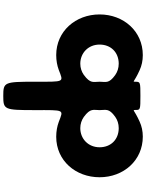

<svg xmlns="http://www.w3.org/2000/svg" viewBox="124 -1024 915 1204"><g transform="rotate(-90 582.0 -422.5)"><path d="M904 -256C904 -186 856 -136 784 -136C757 -136 733 -144 713 -158C657 -198 671 -217 671 -256C671 -295 657 -313 714 -355C734 -369 758 -377 784 -377C851 -377 904 -327 904 -256ZM72 -256C72 -106 177 15 327 15C361 15 393 8 421 -5C499 -40 493 -55 494 -28C494 -1 497 0 582 0C667 0 670 -1 671 -28C671 -55 665 -40 743 -5C771 8 803 15 838 15C988 15 1093 -106 1093 -256C1093 -406 988 -528 838 -528C804 -528 772 -522 745 -512C666 -482 671 -472 671 -663C671 -854 668 -860 582 -860C496 -860 493 -854 493 -663C493 -472 498 -482 419 -512C392 -522 360 -528 326 -528C176 -528 72 -406 72 -256ZM260 -256C260 -327 313 -377 380 -377C406 -377 430 -369 450 -355C507 -313 493 -295 493 -256C493 -217 507 -198 451 -158C431 -144 407 -136 380 -136C308 -136 260 -186 260 -256Z"/></g></svg>

Font: Hussar Print
Style: Bold
Weight: 700
Foundry: Cannot Into Space Fonts
Version: Version 2.00